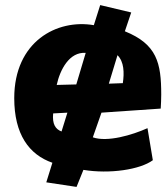

<svg xmlns="http://www.w3.org/2000/svg" viewBox="-20 -648 654 755"><path d="M36 -262C36 -485 204 -574 349 -549L374 -628L496 -599L471 -525C597 -474 614 -401 614 -276C614 -265 613 -230 612 -221L379 -205L345 -108C402 -88 500 -117 560 -144L581 -18C531 19 411 37 308 20L281 87L162 69L186 -8C94 -40 36 -120 36 -262ZM203 -314 280 -316 317 -440C253 -445 216 -374 203 -314ZM245 -205 189 -202C185 -160 198 -140 222 -131ZM408 -319 463 -321C469 -362 468 -405 442 -431Z"/></svg>

Font: Repo ExtraBold
Style: Bold
Weight: 700
Designer: Stefan Peev
Foundry: Context Ltd
Version: Version 1.502